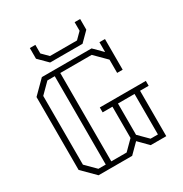

<svg xmlns="http://www.w3.org/2000/svg" viewBox="-226 -1188 1288 1355"><g transform="rotate(-30 417.5 -510.0)"><path d="M805 -370H735V0H608L533 -76L457 0H183L80 -103V-697L183 -800H588L658 -730V-810H703V-622V-560H658V-668L566 -760H310V-40H435L510 -115V-370H430V-410H805ZM205 -40H265V-760H205L125 -680V-120ZM690 -370H555V-115L630 -40H690ZM549 -860 622 -933V-1020H577V-950L527 -900H307L257 -950V-1020H212V-933L285 -860Z"/></g></svg>

Font: Kumar One Outline
Style: Regular
Weight: 400
Designer: Parimal Parmar
Foundry: Indian Type Foundry
Version: Version 1.000;PS 1.000;hotconv 1.0.88;makeotf.lib2.5.647800